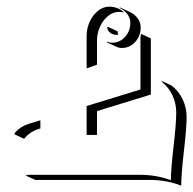

<svg xmlns="http://www.w3.org/2000/svg" viewBox="-20 -541 595 592"><path d="M24.4 -127 26.4 -132.3Q43.5 -151.4 69.3 -159.4L104.5 -170.2V-144.8L102.5 -144.3L99.9 -143.6Q71.8 -134.8 54.4 -113ZM58.6 0 66.4 -2H410.2Q463.1 -2 506.8 14.6Q507.1 -20 515.3 -90.6Q523.4 -161.1 523.4 -194.3Q523.4 -221.4 512.1 -246.2Q500.7 -271 479.5 -288.3L478.5 -291.5L508.8 -277.3Q530.5 -260.7 543 -235.2Q555.4 -209.7 555.4 -180.2Q555.4 -147 547.1 -75.6Q538.8 -4.2 538.8 31.5Q493.7 13.7 440.4 13.7H88.9ZM247.1 -125V-214.1L413.1 -265.1V-426L415 -436.5L445.1 -422.6V-249.5L279.1 -198.5V-127L279.3 -125ZM247.1 -330.1V-430.7Q247.1 -452.6 256.2 -473.3Q265.4 -493.9 281.6 -507.2Q297.9 -520.5 316.7 -520.5Q330.1 -520.5 342.2 -515.7Q354.2 -511 362.5 -502.7L358.9 -503.4Q352.8 -504.4 346.7 -504.4Q328.6 -504.4 312.9 -491.5Q297.1 -478.5 288.1 -458.3Q279.1 -438 279.1 -416.7V-343.3L279.3 -341.6ZM309.3 -410.6 310.1 -412.6Q317.4 -409.2 325.7 -409.2Q348.9 -409.2 365.4 -427.1Q381.8 -445.1 381.8 -470.7Q381.8 -485.4 372.7 -497.6Q363.5 -509.8 348.1 -516.8L349.9 -518.1L379.9 -504.2Q395.3 -497.1 404.5 -484.4Q413.8 -471.7 413.8 -456.5Q413.8 -430.2 396.9 -411.6Q379.9 -393.1 355.7 -393.1Q346.9 -393.1 339.4 -396.7ZM310.5 -456.5 312.3 -458.5 342.3 -444.6Q342.3 -440.2 344.2 -436L345.5 -434.3Q342.3 -433.6 338.9 -433.6Q329.1 -433.6 320.3 -439.7Q311.5 -445.8 310.5 -456.5Z"/></svg>

Font: AgreloyOut1
Style: Medium
Weight: 400
Designer: gluk
Foundry: gluk
Version: Version 0.27